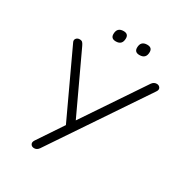

<svg xmlns="http://www.w3.org/2000/svg" viewBox="-205 -1029 1100 1175"><g transform="rotate(30 345.0 -441.5)"><path d="M209 6Q192 6 184.5 -6.5Q177 -19 188 -36L307 -214L93 -673Q85 -688 93.5 -699.5Q102 -711 118 -711Q132 -711 138.5 -704Q145 -697 151 -684L345 -269L630 -693Q643 -711 663 -711Q679 -711 687 -698.5Q695 -686 683 -669L241 -12Q228 6 209 6ZM482 -810Q447 -810 447 -842Q447 -889 493 -889Q528 -889 528 -857Q528 -810 482 -810ZM315 -810Q280 -810 280 -842Q280 -889 326 -889Q360 -889 360 -857Q360 -810 315 -810Z"/></g></svg>

Font: Nunito Light
Style: Italic
Weight: 300
Italic angle: -9°
Designer: Vernon Adams
Foundry: Vernon Adams
Version: Version 3.601; ttfautohint (v1.8.2.53-6de2)